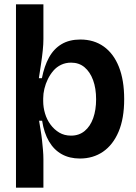

<svg xmlns="http://www.w3.org/2000/svg" viewBox="-20 -719 629 889"><path d="M54 150V-290V-699H181V-538Q181 -515 178 -485.5Q175 -456 170 -423Q165 -390 160 -357H174Q185 -413 207 -453Q229 -493 265 -514.5Q301 -536 352 -536Q415 -536 460.5 -503.5Q506 -471 530.5 -409.5Q555 -348 555 -260Q555 -170 529 -109Q503 -48 457 -16.5Q411 15 350 15Q302 15 266 -5Q230 -25 207 -64Q184 -103 175 -160H161Q164 -140 168 -117Q172 -94 174.5 -70.5Q177 -47 179 -24.5Q181 -2 181 19V150ZM309 -91Q346 -91 372 -112.5Q398 -134 411.5 -172Q425 -210 425 -259Q425 -310 411 -348Q397 -386 371.5 -407.5Q346 -429 309 -429Q284 -429 263 -419Q242 -409 227 -391.5Q212 -374 201.5 -352.5Q191 -331 185.5 -308Q180 -285 180 -263V-251Q180 -222 188.5 -193.5Q197 -165 214 -142Q231 -119 254.5 -105Q278 -91 309 -91Z"/></svg>

Font: Bricolage Grotesque 60pt SemiBold
Style: Regular
Weight: 600
Version: Version 1.001;gftools[0.9.33.dev8+g029e19f]